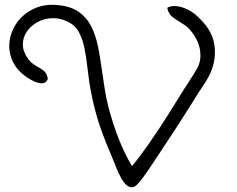

<svg xmlns="http://www.w3.org/2000/svg" viewBox="-20 -754 996 807"><path d="M534 33Q515 33 498.5 9.5Q482 -14 461 -69Q457 -77 454.5 -84.5Q452 -92 450 -96Q427 -149 409.5 -196.5Q392 -244 378.5 -296Q365 -348 355 -411Q353 -425 351.5 -438.5Q350 -452 348 -465Q343 -512 335 -551.5Q327 -591 311 -620Q295 -649 262 -664Q231 -679 198 -677.5Q165 -676 137.5 -661Q110 -646 93 -621.5Q76 -597 76 -567Q76 -537 99 -505Q105 -497 112.5 -490.5Q120 -484 135 -475Q164 -459 171 -449Q178 -439 181 -423Q174 -402 151 -404Q128 -406 93 -429Q48 -460 31 -501.5Q14 -543 21 -586Q28 -629 55.5 -664.5Q83 -700 127.5 -719.5Q172 -739 229 -732Q283 -726 316 -700.5Q349 -675 367 -636Q385 -597 394 -548.5Q403 -500 410 -448Q415 -414 420.5 -378Q426 -342 435 -307Q455 -230 481 -165.5Q507 -101 535 -56Q569 -97 607.5 -152.5Q646 -208 684.5 -268.5Q723 -329 756 -383Q762 -392 767 -399.5Q772 -407 776 -414Q795 -443 806 -462Q817 -481 820.5 -499Q824 -517 821 -542Q817 -569 803 -593.5Q789 -618 774 -634Q767 -641 759.5 -646.5Q752 -652 737 -661Q704 -681 695.5 -692Q687 -703 683 -721Q694 -729 716.5 -728.5Q739 -728 768 -714.5Q797 -701 827 -668Q874 -620 881.5 -562.5Q889 -505 866 -451Q859 -433 845.5 -412Q832 -391 818 -370Q811 -359 803.5 -347.5Q796 -336 789 -324Q747 -257 710.5 -201Q674 -145 630 -79Q601 -35 583 -10.5Q565 14 554.5 23.5Q544 33 534 33Z"/></svg>

Font: Yuji Hentaigana Akari
Style: Regular
Weight: 400
Designer: Kataoka Yuji
Foundry: Kinuta Font Factory
Version: Version 3.002